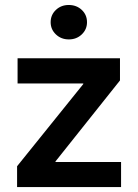

<svg xmlns="http://www.w3.org/2000/svg" viewBox="-20 -759 561 779"><path d="M49.3 0V-84.5L317.9 -418V-420.4H51.3V-522.5H466.8V-432.6L205.1 -104V-101.6H471.2V0ZM259.3 -599.1Q228 -599.1 206.8 -619.4Q185.5 -639.6 185.5 -668.9Q185.5 -698.7 206.8 -718.8Q228 -738.8 258.8 -738.8Q290.5 -738.8 311.8 -718.8Q333 -698.7 333 -668.9Q333 -639.6 311.8 -619.4Q290.5 -599.1 259.3 -599.1Z"/></svg>

Font: Inter 28pt SemiBold
Style: Regular
Weight: 600
Designer: Rasmus Andersson
Foundry: rsms
Version: Version 4.001;git-66647c0bb